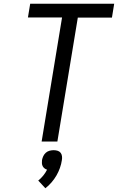

<svg xmlns="http://www.w3.org/2000/svg" viewBox="-20 -755 640 1024"><path d="M202 0 311 -662H129L141 -735H589L577 -661H395L286 0ZM222 249 184 208Q199 196 211 181Q223 166 231 150Q224 148 217.5 143Q211 138 207.5 131Q204 124 203.5 115.5Q203 107 204 99Q206 88 211 77.5Q216 67 224.5 59.5Q233 52 244 49Q255 46 266 46Q277 46 287 49Q297 52 303 59.5Q309 67 310.5 77.5Q312 88 310 99Q307 120 299.5 141Q292 162 281 181Q270 200 255 217.5Q240 235 222 249Z"/></svg>

Font: Zed Sans Extended
Style: Italic
Weight: 400
Width: 7
Italic angle: -9°
Designer: Belleve Invis
Foundry: Belleve Invis
Version: Version 1.0.0; ttfautohint (v1.8.4)